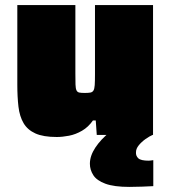

<svg xmlns="http://www.w3.org/2000/svg" viewBox="-20 -530 668 754"><path d="M203 8Q150 8 119 -6Q88 -20 72.5 -46.5Q57 -73 52.5 -111Q48 -149 48 -197V-510H276V-242Q276 -214 276.5 -198Q277 -182 280.5 -175Q284 -168 291.5 -166.5Q299 -165 313 -165Q327 -165 335 -166.5Q343 -168 347 -174.5Q351 -181 352 -196Q353 -211 353 -238V-510H581V0H360L356 -57H345Q327 -31 302 -16.5Q277 -2 251 3Q225 8 203 8ZM488 204Q428 204 394 191.5Q360 179 346.5 158Q333 137 333 113Q333 82 354.5 49.5Q376 17 411 -11L581 -1Q567 5 551.5 16Q536 27 525 40.5Q514 54 514 68Q513 82 523 91.5Q533 101 564 101Q566 101 570.5 100.5Q575 100 582 99V201Q564 202 537 203Q510 204 488 204Z"/></svg>

Font: Saira SemiExpanded Black
Style: Regular
Weight: 900
Width: 6
Designer: Hector Gatti with collaboration of the Omnibus-Type team
Foundry: Omnibus-Type
Version: Version 1.101